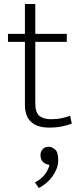

<svg xmlns="http://www.w3.org/2000/svg" viewBox="-20 -640 398 963"><path d="M315 -430H157V-122Q157 -75 178 -58.5Q199 -42 236 -42Q265 -42 290 -47.5Q315 -53 332 -59L340 -20Q320 -12 291 -6Q262 0 227 0Q167 0 136 -28.5Q105 -57 105 -115V-430H20V-470H105V-620H157V-470H315ZM223 186Q206 183 194.5 171Q183 159 183 138Q183 120 194.5 108Q206 96 224 96Q240 96 256 109.5Q272 123 272 162Q272 185 264 206Q256 227 242.5 245.5Q229 264 211.5 278.5Q194 293 175 303L155 275Q185 260 204 236Q223 212 228 187Z"/></svg>

Font: Mukta Mahee ExtraLight
Style: Regular
Weight: 275
Designer: Shuchita Grover, Noopur Datye, Girish Dalvi, Yashodeep Gholap
Foundry: Ek Type
Version: Version 2.538;PS 1.000;hotconv 16.6.51;makeotf.lib2.5.65220;